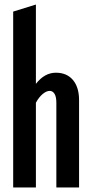

<svg xmlns="http://www.w3.org/2000/svg" viewBox="-20 -825 404 845"><path d="M199 -425Q184 -425 167.5 -411Q151 -397 138 -373V0H38V-774L138 -805V-456Q176 -505 226 -505Q274 -505 301 -473Q328 -441 328 -384V0H228V-373Q228 -399 220 -412Q212 -425 199 -425Z"/></svg>

Font: Piscolabis
Style: Regular
Weight: 400
Designer: Ariel Martín Pérez
Foundry: Tunera Type Foundry
Version: Version 1.000